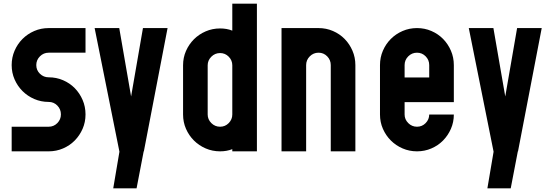

<svg xmlns="http://www.w3.org/2000/svg" viewBox="-20 -830 3009 1053"><path d="M44 -473Q44 -515 60 -552Q76 -589 103.5 -616.5Q131 -644 168 -660Q205 -676 247 -676H449V-541H247Q219 -541 199 -521Q179 -501 179 -473Q179 -445 199 -425.5Q219 -406 247 -406Q289 -406 326 -390Q363 -374 390 -346.5Q417 -319 433 -282Q449 -245 449 -203V-202Q449 -160 433 -123.5Q417 -87 390 -59.5Q363 -32 326 -16Q289 0 247 0H44V-135H247Q275 -135 294.5 -155Q314 -175 314 -202V-203Q314 -231 294.5 -251Q275 -271 247 -271Q205 -271 168 -287Q131 -303 103.5 -330.5Q76 -358 60 -394.5Q44 -431 44 -473Z M601 203 635 2 499 -676H634L699 -301L764 -676H899L769 0H768L729 203Z M1254 -472Q1254 -499 1234.5 -519Q1215 -539 1187 -539Q1159 -539 1139 -519Q1119 -499 1119 -472V-202Q1119 -175 1139 -155Q1159 -135 1187 -135Q1215 -135 1234.5 -155Q1254 -175 1254 -202ZM1389 0H1254V-12Q1224 0 1187 0Q1145 0 1108 -16Q1071 -32 1043.5 -59.5Q1016 -87 1000 -123.5Q984 -160 984 -202V-472Q984 -514 1000 -550.5Q1016 -587 1043.5 -614.5Q1071 -642 1108 -658Q1145 -674 1187 -674Q1224 -674 1254 -662V-810H1389Z M1727 -676Q1769 -676 1806 -660Q1843 -644 1870 -616.5Q1897 -589 1913 -552Q1929 -515 1929 -473V0H1794V-473Q1794 -501 1774.5 -521Q1755 -541 1727 -541Q1699 -541 1679 -521Q1659 -501 1659 -473V0H1524V-676Z M2469 -270H2199V-202Q2199 -175 2219 -155Q2239 -135 2267 -135Q2295 -135 2314.5 -155Q2334 -175 2334 -202H2469Q2469 -160 2453 -123.5Q2437 -87 2410 -59.5Q2383 -32 2346 -16Q2309 0 2267 0Q2225 0 2188 -16Q2151 -32 2123.5 -59.5Q2096 -87 2080 -123.5Q2064 -160 2064 -202V-473Q2064 -515 2080 -552Q2096 -589 2123.5 -616.5Q2151 -644 2188 -660Q2225 -676 2267 -676Q2309 -676 2346 -660Q2383 -644 2410 -616.5Q2437 -589 2453 -552Q2469 -515 2469 -473ZM2334 -473Q2334 -501 2314.5 -521Q2295 -541 2267 -541Q2239 -541 2219 -521Q2199 -501 2199 -473V-405H2334Z M2653 203 2687 2 2551 -676H2686L2751 -301L2816 -676H2951L2821 0H2820L2781 203Z"/></svg>

Font: Transit CAT
Style: Regular
Weight: 400
Designer: Peter Wiegel
Foundry: Peter Wiegel
Version: 1.000